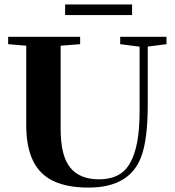

<svg xmlns="http://www.w3.org/2000/svg" viewBox="-20 -828 783 861"><path d="M272 -760.3V-808.1H572.3V-760.3ZM377 13.2Q265.1 13.2 199.7 -26.9Q97.7 -89.4 97.7 -265.6V-623L16.6 -629.9V-663.1H339.4V-629.9L252 -623V-249Q252 -129.4 294.7 -76.7Q337.4 -23.9 423.3 -23.9Q485.8 -23.9 524.9 -52.2Q564 -80.6 585 -148.9Q606 -217.3 606 -330.6V-618.7L519 -629.9V-663.1H726.6V-629.9L642.6 -619.1V-361.8Q642.6 -202.1 613.3 -125.5Q562 13.2 377 13.2Z"/></svg>

Font: Elstob 10pt
Style: Bold
Weight: 700
Designer: Peter S. Baker
Version: Version 1.015